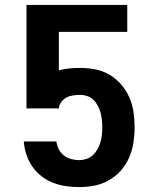

<svg xmlns="http://www.w3.org/2000/svg" viewBox="-20 -755 640 783"><path d="M303 8Q275 8 248 4Q221 0 195.5 -10Q170 -20 148.5 -37Q127 -54 111.5 -76.5Q96 -99 87.5 -125Q79 -151 77 -178H210Q212 -162 219.5 -147Q227 -132 240 -121.5Q253 -111 269.5 -106.5Q286 -102 303 -102Q318 -102 333 -107Q348 -112 359 -122.5Q370 -133 377.5 -146.5Q385 -160 389.5 -174.5Q394 -189 395.5 -204.5Q397 -220 397 -235Q397 -251 395.5 -266Q394 -281 390 -295.5Q386 -310 379 -323.5Q372 -337 361.5 -347.5Q351 -358 336.5 -363Q322 -368 307 -368Q293 -368 278.5 -366Q264 -364 251.5 -357.5Q239 -351 230 -339Q221 -327 220 -313H88V-735H499V-625H220V-468Q241 -474 263 -476Q285 -478 307 -478Q338 -478 369 -472Q400 -466 427 -450Q454 -434 474.5 -410Q495 -386 507.5 -357.5Q520 -329 524.5 -298Q529 -267 529 -235Q529 -204 524 -172.5Q519 -141 506.5 -112Q494 -83 472.5 -59Q451 -35 423.5 -19.5Q396 -4 365 2Q334 8 303 8Z"/></svg>

Font: Iosevka Extrabold Extended
Style: Regular
Weight: 800
Width: 7
Monospace: yes
Designer: Belleve Invis
Foundry: Belleve Invis
Version: Version 32.5.0; ttfautohint (v1.8.4)